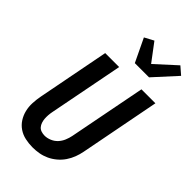

<svg xmlns="http://www.w3.org/2000/svg" viewBox="-280 -1012 1109 1109"><g transform="rotate(45 275.0 -457.5)"><path d="M225 12Q194 12 164.5 5.5Q135 -1 111.5 -17Q88 -33 72.5 -57Q57 -81 50 -109.5Q43 -138 44.5 -169Q46 -200 52 -231L137 -670H251L162 -213Q159 -198 158 -183.5Q157 -169 158 -155Q159 -141 163.5 -127.5Q168 -114 176.5 -104Q185 -94 198.5 -89.5Q212 -85 227 -85Q247 -85 268.5 -94Q290 -103 305 -119.5Q320 -136 328.5 -156.5Q337 -177 341 -197L433 -670H547L452 -179Q447 -153 437.5 -128Q428 -103 412.5 -80Q397 -57 375 -38.5Q353 -20 328 -8.5Q303 3 277 7.5Q251 12 225 12ZM299 -750 231 -892 287 -922 369 -813 494 -927 540 -887 415 -750Z"/></g></svg>

Font: Lode Term
Style: Bold Italic
Weight: 700
Italic angle: -11°
Monospace: yes
Designer: Belleve Invis
Foundry: Belleve Invis
Version: Version 29.2.0